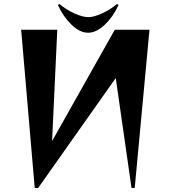

<svg xmlns="http://www.w3.org/2000/svg" viewBox="-20 -929 855 962"><path d="M86 -780H267L241 -222L555 -780H729L655 13H639L560 -538L171 13H154ZM278 -909Q312 -880 353.5 -861.5Q395 -843 423 -843Q449 -843 490.5 -861.5Q532 -880 566 -909L574 -904Q547 -845 505 -805Q463 -765 421 -765Q380 -765 338.5 -805Q297 -845 270 -904Z"/></svg>

Font: Tiejili SC
Style: Regular
Weight: 400
Designer: Buernia
Foundry: Ershou Xiaoxi Press
Version: Version 1.100